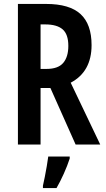

<svg xmlns="http://www.w3.org/2000/svg" viewBox="-20 -734 536 975"><path d="M214 -714Q333 -714 389 -662.5Q445 -611 445 -505Q445 -370 339 -314L489 0H364L236 -287H186V0H71V-714ZM210 -610H186V-384H216Q275 -384 301 -414.5Q327 -445 327 -501Q327 -560 298 -585Q269 -610 210 -610ZM334 71Q322 108 304 148Q286 188 267 221H198V209Q202 191 207.5 164.5Q213 138 217.5 110Q222 82 225 61H334Z"/></svg>

Font: Noto Sans Tamil ExtraCondensed SemiBold
Style: Regular
Weight: 600
Width: 2
Designer: Jelle Bosma - Monotype Design Team
Foundry: Monotype Imaging Inc.
Version: Version 2.004; ttfautohint (v1.8.4.7-5d5b)